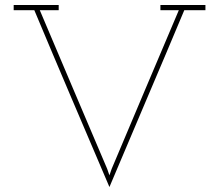

<svg xmlns="http://www.w3.org/2000/svg" viewBox="-20 -720 881 772"><path d="M721 -679H806V-700H625V-679H699Q631 -518 563.5 -359.5Q496 -201 429 -41L420 -15L411 -41Q343 -201 275.5 -359.5Q208 -518 140 -679H216V-700H35V-679H118Q193 -500 268.5 -323Q344 -146 420 32Q495 -146 570.5 -323Q646 -500 721 -679Z"/></svg>

Font: Josefin Slab ExtraLight
Style: Regular
Weight: 250
Designer: Santiago Orozco
Foundry: Typemade
Version: Version 2.000